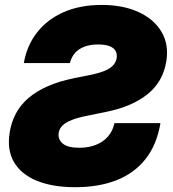

<svg xmlns="http://www.w3.org/2000/svg" viewBox="-20 -758 709 787"><path d="M288.1 9.3Q195.3 9.3 130.9 -17.1Q66.4 -43.5 37.1 -94Q7.8 -144.5 20 -216.8Q26.9 -258.8 45.7 -293.7Q64.5 -328.6 96.9 -356.4Q129.4 -384.3 176.3 -404.8Q223.1 -425.3 285.6 -438L347.2 -450.2Q383.3 -457.5 406.7 -466.8Q430.2 -476.1 442.6 -489Q455.1 -502 458 -519Q460.9 -535.6 454.1 -548.6Q447.3 -561.5 429.7 -568.6Q412.1 -575.7 381.8 -575.7Q350.1 -575.7 326.2 -566.7Q302.2 -557.6 287.4 -540.8Q272.5 -523.9 266.6 -499.5H77.6Q90.3 -571.8 132.1 -625.2Q173.8 -678.7 241.2 -708.3Q308.6 -737.8 397 -737.8Q483.9 -737.8 547.6 -708.7Q611.3 -679.7 642.1 -627.4Q672.9 -575.2 661.6 -505.9Q647.5 -421.4 583.7 -371.1Q520 -320.8 418.9 -300.3L343.3 -284.7Q301.8 -276.9 275.4 -266.6Q249 -256.3 236.3 -243.7Q223.6 -231 220.7 -214.4Q216.3 -187.5 236.8 -169.9Q257.3 -152.3 304.7 -152.3Q342.8 -152.3 372.8 -164.1Q402.8 -175.8 422.6 -198.5Q442.4 -221.2 449.2 -253.4H637.7Q622.6 -164.1 576.2 -105.7Q529.8 -47.4 457 -19Q384.3 9.3 288.1 9.3Z"/></svg>

Font: Inter 17pt Black
Style: Italic
Weight: 900
Italic angle: -9.3988°
Version: Version 4.001;git-66647c0bb